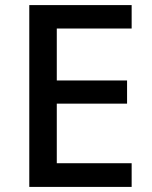

<svg xmlns="http://www.w3.org/2000/svg" viewBox="-20 -734 597 754"><path d="M497 0H95V-714H497V-622H203V-418H479V-327H203V-93H497Z"/></svg>

Font: Noto Sans Gurmukhi Medium
Style: Regular
Weight: 500
Designer: Jelle Bosma - Monotype Design Team
Foundry: Monotype Imaging Inc.
Version: Version 2.004; ttfautohint (v1.8.4.7-5d5b)